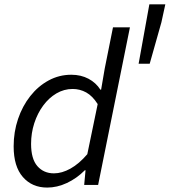

<svg xmlns="http://www.w3.org/2000/svg" viewBox="-20 -836 767 868"><path d="M193.3 12Q125 12 83.4 -35.7Q41.7 -83.3 41.7 -174.4Q41.7 -239.6 61.5 -298Q81.3 -356.5 116.8 -401.5Q152.2 -446.5 199.8 -472.3Q247.3 -498.1 302.4 -498.1Q346 -498.1 380.1 -480Q414.1 -461.8 433.9 -430.6H437.1L453.4 -525.9L490.8 -712.4H567.4L423.6 0H360.6L366.7 -66.2H363.4Q326.8 -29.4 282.4 -8.7Q238.1 12 193.3 12ZM224 -52.3Q259.9 -52.3 298.6 -73.8Q337.4 -95.3 374.7 -138.9L421.6 -365.4Q398.5 -402.1 369.9 -418Q341.3 -433.8 308.4 -433.8Q269.2 -433.8 234.9 -413.6Q200.6 -393.3 175.1 -358.5Q149.5 -323.8 135 -279.1Q120.5 -234.4 120.5 -185.6Q120.5 -117.6 149 -84.9Q177.5 -52.3 224 -52.3ZM606.7 -548 655.2 -816.4H727.4L709.7 -735.2L656.8 -548Z"/></svg>

Font: SourceCodeVF
Style: Italic
Weight: 200
Italic angle: -11°
Monospace: yes
Designer: Paul D. Hunt, Teo Tuominen
Foundry: Adobe
Version: Version 1.026;hotconv 1.1.0;makeotfexe 2.6.0